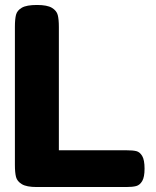

<svg xmlns="http://www.w3.org/2000/svg" viewBox="-20 -753 627 773"><path d="M562 -74Q562 -40 552.5 -24Q543 -8 528.5 -4Q514 0 488 0H128Q87 0 68 -11.5Q49 -23 44.5 -40.5Q40 -58 40 -89V-645Q40 -676 44.5 -693.5Q49 -711 68 -722Q87 -733 129 -733Q170 -733 189 -721.5Q208 -710 212.5 -692.5Q217 -675 217 -644V-148H489Q515 -148 529 -144.5Q543 -141 552.5 -125Q562 -109 562 -74Z"/></svg>

Font: Fredoka One
Style: Regular
Weight: 400
Designer: Milena B. Brandão, Ben Nathan
Version: Version 2.000; ttfautohint (v1.5.33-1714) -l 8 -r 50 -G 200 